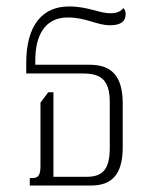

<svg xmlns="http://www.w3.org/2000/svg" viewBox="-20 -573 478 593"><path d="M72 0H261C327 0 359 -36 359 -118V-254C359 -343 320 -373 257 -373H89V-387C89 -458 115 -519 189 -519C247 -519 278 -495 320 -495C350 -495 368 -505 368 -529C368 -536 367 -542 361 -548C352 -536 337 -532 321 -532C286 -532 253 -553 193 -553C113 -553 61 -498 61 -378V-346H238C295 -346 319 -322 319 -258V-116C319 -51 298 -27 248 -27H145V-288H129L105 -256V-62C105 -36 101 -23 80 -23H72Z"/></svg>

Font: Noto Serif Thai ExtraCondensed ExtraLight
Style: Regular
Weight: 200
Width: 2
Designer: Monotype Design Team
Foundry: Monotype Imaging Inc.
Version: Version 2.002